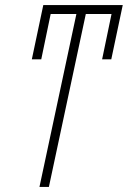

<svg xmlns="http://www.w3.org/2000/svg" viewBox="-20 -734 502 754"><path d="M135 0H172L317 -679H418L381 -501H417L462 -714H150L105 -501H142L179 -679H280Z"/></svg>

Font: Noto Sans ExtraCondensed ExtraLight
Style: Italic
Weight: 200
Width: 2
Italic angle: -12°
Designer: Monotype Design Team
Foundry: Monotype Imaging Inc.
Version: Version 2.013